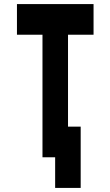

<svg xmlns="http://www.w3.org/2000/svg" viewBox="-20 -750 540 940"><path d="M438 -730V-580H313V-130H375V170H250V20H188V-580H63V-730Z"/></svg>

Font: 2P VHS
Style: Regular
Weight: 400
Designer: CodeMan38
Foundry: CodeMan38
Version: Version 3.000